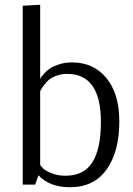

<svg xmlns="http://www.w3.org/2000/svg" viewBox="-20 -772 556 803"><path d="M261 -463Q234 -463 211 -453.5Q188 -444 175 -429Q162 -414 156.5 -405.5Q151 -397 148 -391V-82Q152 -76 161 -67Q170 -58 196 -47.5Q222 -37 254 -37Q331 -37 366.5 -93.5Q402 -150 402 -262Q402 -463 261 -463ZM75 0V-748L148 -752V-443H149Q150 -446 153 -450.5Q156 -455 166.5 -466.5Q177 -478 191 -487Q205 -496 229 -503.5Q253 -511 282 -511Q371 -511 425 -445.5Q479 -380 479 -264Q479 -138 426 -63.5Q373 11 273 11Q187 11 141 -39L127 0Z"/></svg>

Font: Arsenal
Style: Regular
Weight: 400
Designer: Andrij Shevchenko
Foundry: Stairsfor.com
Version: Version 1.000